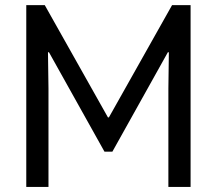

<svg xmlns="http://www.w3.org/2000/svg" viewBox="-20 -740 858 760"><path d="M84 -719.7H157.2L407.2 -275.4H411.1L661.1 -719.7H734.4V0H646.5V-389.6L648.4 -533.2H644.5L424.8 -139.6H393.6L173.8 -533.2H169.9L171.9 -389.6V0H84Z"/></svg>

Font: Reddit Sans Vanilla
Style: Regular
Weight: 400
Designer: Stephen Hutchings
Foundry: Reddit
Version: Version 1.013